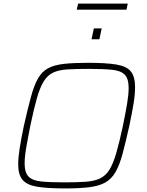

<svg xmlns="http://www.w3.org/2000/svg" viewBox="-20 -1048 826 1076"><path d="M345 8Q246 8 188.5 -1.5Q131 -11 106.5 -40Q82 -69 82 -127Q82 -165 90.5 -219Q99 -273 114 -344Q136 -441 153.5 -505.5Q171 -570 193 -608.5Q215 -647 249.5 -665.5Q284 -684 338 -690Q392 -696 474 -696Q574 -696 631.5 -686.5Q689 -677 713 -648Q737 -619 737 -559Q737 -520 728.5 -467.5Q720 -415 705 -344Q684 -250 667 -186.5Q650 -123 627.5 -84Q605 -45 570.5 -25.5Q536 -6 481.5 1Q427 8 345 8ZM342 -26Q413 -26 461 -29.5Q509 -33 540.5 -48Q572 -63 593 -96.5Q614 -130 631.5 -190Q649 -250 669 -344Q684 -417 692.5 -468Q701 -519 701 -555Q701 -607 679 -629.5Q657 -652 608 -657Q559 -662 477 -662Q405 -662 357 -659Q309 -656 277.5 -641Q246 -626 225 -592Q204 -558 187 -498.5Q170 -439 150 -344Q141 -296 133.5 -257Q126 -218 122 -187.5Q118 -157 118 -133Q118 -81 140 -58.5Q162 -36 211 -31Q260 -26 342 -26ZM493 -828 506 -889H550L537 -828ZM410 -994 418 -1028H696L689 -994Z"/></svg>

Font: Saira SemiExpanded Thin
Style: Italic
Weight: 250
Width: 6
Italic angle: -12°
Designer: Hector Gatti with collaboration of the Omnibus-Type team
Foundry: Omnibus-Type
Version: Version 1.101